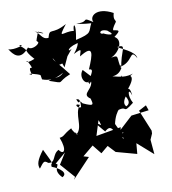

<svg xmlns="http://www.w3.org/2000/svg" viewBox="-140 -953 1004 1120"><g transform="rotate(-15 361.5 -393.5)"><path d="M352 -681C318 -661 328 -702 420 -706C364 -739 435 -727 357 -648C419 -673 397 -658 388 -625C485 -675 462 -619 418 -538C460 -535 401 -491 397 -454C429 -479 424 -494 390 -463C436 -478 476 -425 382 -545C341 -504 389 -435 411 -487C427 -420 329 -415 384 -371C390 -335 395 -320 331 -357C311 -395 316 -341 301 -389C315 -387 326 -386 317 -338C296 -331 277 -374 314 -352C268 -309 299 -223 250 -191C230 -243 274 -137 297 -165C248 -173 223 -237 231 -234C172 -209 182 -199 150 -197C175 -111 145 -94 126 -131C83 -116 93 -60 48 -73C27 -94 23 -87 -8 -53C-16 -80 -9 -103 38 -155C89 -26 60 -86 61 -46C108 -24 144 14 106 29C54 -33 120 -47 88 -57L158 -107L111 -45L178 46L167 61L286 -45L256 -57L324 -104L362 -47L408 -79L444 -33L563 11L574 -51L659 38V-49L677 -82L679 -99L638 -230L685 -250L693 -218L588 -214L505 -150L510 -165L360 -152L419 -295C369 -248 395 -267 403 -206C372 -232 363 -237 416 -164C471 -206 455 -136 512 -99C502 -86 488 -149 518 -130C455 -107 515 -98 512 -140C492 -141 478 -225 481 -185C509 -285 568 -283 509 -262C591 -284 532 -229 616 -284C593 -333 612 -384 623 -326C623 -413 583 -342 569 -355C572 -350 620 -290 573 -274C539 -314 646 -375 587 -349C633 -390 658 -424 641 -439C681 -462 654 -436 594 -447C573 -468 638 -429 540 -464C603 -460 624 -538 587 -505C682 -506 676 -602 708 -529C709 -571 626 -607 611 -622C677 -625 622 -596 602 -492C588 -563 616 -577 561 -571C612 -587 656 -652 611 -683C658 -713 656 -715 581 -728C632 -683 566 -709 555 -719C517 -717 543 -775 625 -695C634 -733 586 -702 642 -766C644 -777 628 -780 643 -819C554 -878 499 -836 515 -798C449 -851 498 -804 421 -815C410 -820 418 -808 501 -795C472 -749 493 -738 390 -724C419 -823 397 -827 391 -778C334 -793 280 -746 357 -829C259 -785 260 -837 238 -777C195 -778 205 -813 156 -847C204 -806 245 -800 188 -828C151 -750 171 -788 169 -773C191 -764 129 -728 108 -754C44 -687 12 -739 -6 -774C23 -757 112 -779 61 -779C118 -726 71 -754 127 -680C56 -657 81 -694 88 -669C119 -593 73 -678 89 -593C43 -618 127 -589 137 -579L139 -553C173 -537 208 -531 268 -559C232 -529 224 -551 174 -535C270 -493 209 -511 305 -540C259 -613 228 -645 231 -656C266 -587 236 -628 243 -620C229 -663 206 -596 277 -612L284 -587L317 -645Z"/></g></svg>

Font: Hussar Lance
Style: Regular
Weight: 700
Foundry: Cannot Into Space Fonts, PlusOne Fonts
Version: Version 2.27